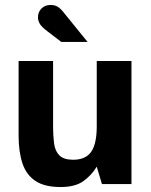

<svg xmlns="http://www.w3.org/2000/svg" viewBox="-20 -742 607 774"><path d="M224 12Q160 12 123 -12.5Q86 -37 70.5 -83.5Q55 -130 55 -195V-496H194V-230Q194 -195 198 -164Q202 -133 219.5 -115.5Q237 -98 275 -98Q325 -98 347.5 -130Q370 -162 370 -233V-496H510V0H391L370 -70Q348 -34 315 -11Q282 12 224 12ZM227 -573 171 -616Q148 -633 140.5 -646Q133 -659 133 -672Q133 -693 147 -707.5Q161 -722 184 -722Q201 -722 213 -714.5Q225 -707 238 -690L333 -573Z"/></svg>

Font: Atkinson Hyperlegible Next
Style: Bold
Weight: 700
Designer: Elliott Scott, Megan Eiswerth, Linus Boman, Theodore Petrosky, Letters from Sweden
Foundry: Applied Design Works, Letters from Sweden
Version: Version 2.001